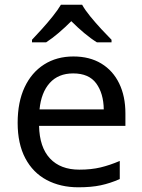

<svg xmlns="http://www.w3.org/2000/svg" viewBox="-20 -786 604 816"><path d="M292 -546Q361 -546 410.5 -516Q460 -486 486.5 -431.5Q513 -377 513 -304V-251H146Q148 -160 192.5 -112.5Q237 -65 317 -65Q368 -65 407.5 -74.5Q447 -84 489 -102V-25Q448 -7 408 1.5Q368 10 313 10Q237 10 178.5 -21Q120 -52 87.5 -113.5Q55 -175 55 -264Q55 -352 84.5 -415Q114 -478 167.5 -512Q221 -546 292 -546ZM291 -474Q228 -474 191.5 -433.5Q155 -393 148 -321H421Q420 -389 389 -431.5Q358 -474 291 -474ZM329 -766Q341 -744 363.5 -716.5Q386 -689 410.5 -662.5Q435 -636 454 -617V-606H392Q366 -622 338 -645.5Q310 -669 283 -696Q256 -669 229 -646Q202 -623 176 -606H116V-617Q135 -637 158.5 -663Q182 -689 204 -716.5Q226 -744 239 -766Z"/></svg>

Font: RS Noto Sans
Style: Regular
Weight: 400
Designer: Monotype Design Team
Foundry: Monotype Imaging Inc.
Version: Version 3.10